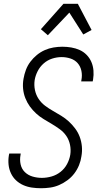

<svg xmlns="http://www.w3.org/2000/svg" viewBox="-20 -991 540 1019"><path d="M198 8Q173 8 149 4.5Q125 1 103.5 -8.5Q82 -18 65 -34Q48 -50 38 -71.5Q28 -93 25.5 -117Q23 -141 27 -166L29 -176H90L89 -169Q84 -143 89.5 -118.5Q95 -94 112 -77.5Q129 -61 153 -54Q177 -47 202 -47Q228 -47 254 -54.5Q280 -62 301.5 -79Q323 -96 336 -120.5Q349 -145 353 -170Q357 -197 351.5 -223Q346 -249 332 -269.5Q318 -290 297.5 -305Q277 -320 255 -333Q233 -346 211.5 -359Q190 -372 171.5 -389Q153 -406 138.5 -426Q124 -446 114.5 -470Q105 -494 102.5 -520.5Q100 -547 105 -574Q109 -597 117.5 -620Q126 -643 141 -663Q156 -683 175.5 -699Q195 -715 217.5 -725Q240 -735 264 -739Q288 -743 311 -743Q335 -743 358.5 -739Q382 -735 403 -725.5Q424 -716 440 -699.5Q456 -683 465 -662Q474 -641 476 -617Q478 -593 474 -569L472 -559H411L412 -566Q417 -591 412 -615Q407 -639 392 -656Q377 -673 354 -680.5Q331 -688 307 -688Q282 -688 257 -680Q232 -672 212 -654.5Q192 -637 180 -613.5Q168 -590 164 -566Q160 -539 165.5 -513Q171 -487 185 -466Q199 -445 219 -430Q239 -415 261 -402.5Q283 -390 305 -376.5Q327 -363 345 -346.5Q363 -330 378.5 -309.5Q394 -289 403 -265Q412 -241 414.5 -214.5Q417 -188 412 -161Q409 -138 399.5 -114.5Q390 -91 374.5 -70.5Q359 -50 338 -34.5Q317 -19 294 -9Q271 1 246.5 4.5Q222 8 198 8ZM234 -804 197 -836 317 -971H393L466 -832L422 -808L348 -924Z"/></svg>

Font: Iosevka Term Curly Lt Obl
Style: Regular
Weight: 300
Italic angle: -9°
Designer: Belleve Invis
Foundry: Belleve Invis
Version: Version 32.3.0